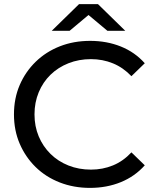

<svg xmlns="http://www.w3.org/2000/svg" viewBox="-20 -907 763 935"><path d="M418 8Q339 8 271 -18.5Q203 -45 153.5 -93.5Q104 -142 76 -207Q48 -272 48 -350Q48 -428 76 -493Q104 -558 154 -606.5Q204 -655 271.5 -681.5Q339 -708 419 -708Q500 -708 568.5 -680.5Q637 -653 685 -599L620 -536Q580 -578 530 -598.5Q480 -619 423 -619Q364 -619 313.5 -599Q263 -579 226 -543Q189 -507 168.5 -457.5Q148 -408 148 -350Q148 -292 168.5 -243Q189 -194 226 -157.5Q263 -121 313.5 -101Q364 -81 423 -81Q480 -81 530 -101.5Q580 -122 620 -165L685 -102Q637 -48 568.5 -20Q500 8 418 8ZM232 -757 365 -887H457L590 -757H503L411 -834L319 -757Z"/></svg>

Font: Montserrat Z Med
Style: Regular
Weight: 500
Designer: Julieta Ulanovsky
Foundry: Julieta Ulanovsky
Version: Version 8.000